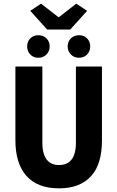

<svg xmlns="http://www.w3.org/2000/svg" viewBox="-20 -1015 640 1047"><path d="M302 12Q242 12 197.5 -5.5Q153 -23 123.5 -56.5Q94 -90 79 -138.5Q64 -187 64 -251V-652H211V-236Q211 -197 221 -170Q231 -143 251 -129Q271 -115 302 -115Q333 -115 353.5 -129Q374 -143 384 -170Q394 -197 394 -236V-652H536V-251Q536 -187 522 -138.5Q508 -90 478.5 -56.5Q449 -23 405 -5.5Q361 12 302 12ZM189 -700Q162 -700 145 -718Q128 -736 128 -762Q128 -788 145 -805.5Q162 -823 189 -823Q216 -823 233.5 -805.5Q251 -788 251 -762Q251 -736 233.5 -718Q216 -700 189 -700ZM411 -700Q384 -700 366.5 -718Q349 -736 349 -762Q349 -788 366.5 -805.5Q384 -823 411 -823Q438 -823 455 -805.5Q472 -788 472 -762Q472 -736 455 -718Q438 -700 411 -700ZM237 -854 145 -956 204 -995 298 -922H302L396 -995L455 -956L363 -854Z"/></svg>

Font: Source Code Pro ExtraLight
Style: Bold
Weight: 700
Monospace: yes
Version: Version 1.018;hotconv 1.0.116;makeotfexe 2.5.65601